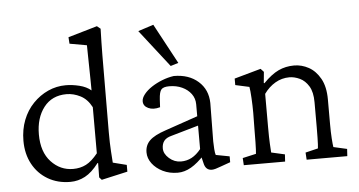

<svg xmlns="http://www.w3.org/2000/svg" viewBox="-49 -763 1604 859"><g transform="rotate(-5 753.5 -333.5)"><path d="M375 9.8 364.3 -2 365.2 -66.4H362.3Q332 -26.4 300.8 -9.8Q269.5 6.8 234.4 6.8Q177.7 6.8 133.8 -19Q89.8 -44.9 65.4 -90.3Q41 -135.7 41 -194.3Q41 -245.1 57.6 -287.6Q74.2 -330.1 104 -360.8Q133.8 -391.6 171.4 -408.7Q209 -425.8 251 -425.8Q280.3 -425.8 312 -418Q343.8 -410.2 364.3 -392.6Q364.3 -410.2 363.8 -440.4Q363.3 -470.7 362.8 -502.9Q362.3 -535.2 361.8 -561Q361.3 -586.9 361.3 -595.7L284.2 -609.4L282.2 -638.7L413.1 -676.8L428.7 -664.1Q426.8 -603.5 426.3 -545.4Q425.8 -487.3 425.8 -424.8L424.8 -200.2Q424.8 -150.4 427.2 -113.8Q429.7 -77.1 430.7 -62.5L492.2 -46.9V-16.6ZM252 -49.8Q284.2 -49.8 310.1 -63Q335.9 -76.2 363.3 -110.4V-317.4Q343.8 -354.5 313 -370.1Q282.2 -385.7 251 -385.7Q185.5 -385.7 148.9 -338.4Q112.3 -291 112.3 -216.8Q112.3 -137.7 153.3 -93.8Q194.3 -49.8 252 -49.8Z M716.8 7.8Q679.7 7.8 649.9 -6.8Q620.1 -21.5 602.5 -44.9Q585 -68.4 585 -94.7Q585 -127 606.4 -147.9Q627.9 -168.9 677.7 -185.5L825.2 -236.3V-290Q825.2 -316.4 810.1 -336.9Q794.9 -357.4 769.5 -369.1Q744.1 -380.9 711.9 -380.9Q685.5 -380.9 676.3 -370.1Q667 -359.4 665 -326.2L663.1 -291Q631.8 -282.2 609.9 -292.5Q587.9 -302.7 587.9 -324.2Q587.9 -338.9 601.1 -355.5Q614.3 -372.1 635.7 -386.2Q657.2 -400.4 683.1 -410.6Q709 -420.9 736.3 -424.8Q803.7 -424.8 845.7 -387.7Q887.7 -350.6 888.7 -290L886.7 -118.2Q886.7 -102.5 888.2 -83.5Q889.6 -64.5 892.6 -56.6L954.1 -44.9V-18.6L910.2 -2.9Q897.5 2 887.2 4.9Q877 7.8 870.1 7.8Q841.8 7.8 835 -24.4L826.2 -60.5L839.8 -62.5Q806.6 -26.4 776.9 -9.3Q747.1 7.8 716.8 7.8ZM735.4 -41Q761.7 -41 783.7 -52.7Q805.7 -64.5 825.2 -88.9V-194.3L703.1 -159.2Q679.7 -153.3 669.4 -140.1Q659.2 -127 659.2 -106.4Q659.2 -82 682.6 -61.5Q706.1 -41 735.4 -41ZM726.6 -470.7 595.7 -638.7 665 -661.1 761.7 -481.4Z M1013.7 0 1011.7 -32.2 1072.3 -45.9Q1073.2 -54.7 1073.7 -65.9Q1074.2 -77.1 1074.7 -97.7Q1075.2 -118.2 1075.2 -152.3L1076.2 -229.5Q1076.2 -261.7 1074.2 -296.4Q1072.3 -331.1 1069.3 -346.7L1006.8 -360.4V-389.6L1126 -422.9L1139.6 -408.2L1134.8 -358.4L1137.7 -357.4Q1173.8 -394.5 1206.1 -409.7Q1238.3 -424.8 1276.4 -424.8Q1310.5 -424.8 1341.8 -407.7Q1373 -390.6 1393.6 -354Q1414.1 -317.4 1414.1 -259.8V-149.4Q1414.1 -113.3 1416 -85Q1418 -56.6 1419.9 -45.9L1480.5 -32.2L1478.5 0H1295.9L1293.9 -32.2L1350.6 -45.9Q1351.6 -53.7 1352.1 -64.5Q1352.5 -75.2 1353 -93.3Q1353.5 -111.3 1353.5 -140.6V-252.9Q1353.5 -298.8 1337.4 -325.2Q1321.3 -351.6 1297.4 -362.8Q1273.4 -374 1251 -374Q1216.8 -374 1187.5 -356.9Q1158.2 -339.8 1136.7 -309.6V-161.1Q1136.7 -112.3 1138.2 -85.4Q1139.6 -58.6 1140.6 -45.9L1201.2 -32.2L1199.2 0Z"/></g></svg>

Font: Crimson Pro ExtraLight Light
Style: Regular
Weight: 300
Version: Version 1.002